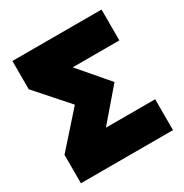

<svg xmlns="http://www.w3.org/2000/svg" viewBox="-162 -829 921 959"><g transform="rotate(-30 298.0 -350.0)"><path d="M31.5 0V-164L201.5 -355L40.5 -537V-700H554.5V-522H285.5L429.5 -354L278.5 -178H562.5V0Z"/></g></svg>

Font: Geologica Cursive Black
Style: Regular
Weight: 900
Designer: Sindre Bremnes, Frode Helland
Foundry: Monokrom Skriftforlag AS
Version: Version 1.010;gftools[0.9.28]